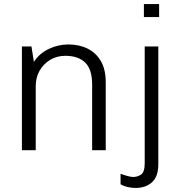

<svg xmlns="http://www.w3.org/2000/svg" viewBox="-20 -740 898 946"><path d="M88 0V-511H135L147 -435Q174 -477 220.5 -499Q267 -521 317 -521Q370 -521 411.5 -500.5Q453 -480 477 -439Q501 -398 501 -334V0H434V-323Q434 -399 399.5 -432Q365 -465 302 -465Q260 -465 227 -445Q194 -425 175 -391.5Q156 -358 156 -315V0ZM649 186Q637 186 623 184Q609 182 596.5 178Q584 174 574 168V116Q586 121 605.5 126.5Q625 132 636 132Q657 132 675 120Q693 108 693 64V-511H760V69Q760 130 729 158Q698 186 649 186ZM689 -656V-720H764V-656Z"/></svg>

Font: Chivo ExtraLight
Style: Regular
Weight: 250
Designer: Hector Gatti
Foundry: Omnibus-Type
Version: Version 2.002